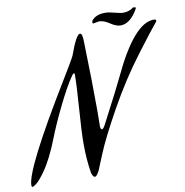

<svg xmlns="http://www.w3.org/2000/svg" viewBox="-175 -969 1073 1113"><g transform="rotate(-10 361.5 -413.0)"><path d="M670 -607Q570 -475 483 -319Q396 -163 359 -73L322 17Q306 51 294 51Q288 51 283.5 44Q279 37 277 30L275 23Q262 -58 262 -147Q262 -218 272 -353.5Q282 -489 282 -551Q282 -561 278 -561Q276 -561 272.5 -558Q269 -555 267 -552L265 -549Q226 -493 175.5 -389.5Q125 -286 96 -211Q74 -154 50.5 -108Q27 -62 9 -36Q-9 -10 -24 7.5Q-39 25 -47 31L-55 37Q-67 46 -72 46Q-78 46 -78 36Q-78 -58 211 -532Q235 -571 254.5 -604Q274 -637 281 -650L288 -664Q330 -781 352 -781Q367 -781 367 -731Q374 -490 374 -326Q374 -255 373 -229Q375 -213 382 -213Q390 -213 402 -236Q509 -440 537 -500Q672 -787 787 -787Q801 -787 801 -779Q801 -773 791 -763Q765 -733 670 -607ZM695 -866Q650 -787 593 -787Q568 -787 534 -809.5Q500 -832 474 -832L451 -828Q443 -826 441 -826Q434 -826 434 -833L436 -842Q461 -875 517 -875Q538 -875 571 -866Q604 -857 621 -857Q656 -857 681 -877H687Q697 -877 697 -872Q697 -870 695 -866Z"/></g></svg>

Font: Aguafina Script
Style: Regular
Weight: 400
Designer: Angel Koziupa and Alejandro Paul
Foundry: Angel Koziupa and Alejandro Paul
Version: Version 1.000